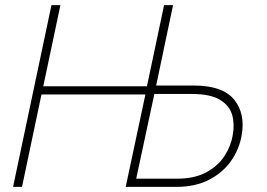

<svg xmlns="http://www.w3.org/2000/svg" viewBox="-20 -730 1042 750"><path d="M31 0 181 -710H216L149 -393H554L621 -710H656L590 -396H735Q850 -396 894.5 -341Q939 -286 924 -202Q915 -148 883 -102Q851 -56 797 -28Q743 0 669 0H471L548 -361H142L66 0ZM512 -32H672Q739 -32 785 -56.5Q831 -81 856.5 -120Q882 -159 889 -202Q897 -244 887 -280.5Q877 -317 839.5 -340Q802 -363 728 -363H583Z"/></svg>

Font: Raleway ExtraLight
Style: Italic
Weight: 200
Italic angle: -12°
Designer: Matt McInerney, Pablo Impallari, Rodrigo Fuenzalida
Foundry: Matt McInerney, Pablo Impallari, Rodrigo Fuenzalida
Version: Version 4.026